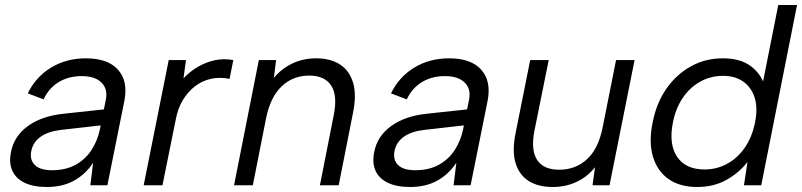

<svg xmlns="http://www.w3.org/2000/svg" viewBox="-20 -740 3204 767"><path d="M341 0 352 -90Q322 -44 276 -18.5Q230 7 167 7Q113 7 78 -10Q43 -27 29 -58.5Q15 -90 24 -133Q36 -196 91.5 -236.5Q147 -277 237 -286L395 -303L403 -343Q411 -385 385 -410.5Q359 -436 306 -436Q254 -436 214.5 -412Q175 -388 154 -343L91 -367Q123 -433 184 -470Q245 -507 323 -507Q411 -507 451.5 -461.5Q492 -416 477 -338L409 0ZM382 -239 223 -221Q172 -215 142 -193.5Q112 -172 105 -137Q98 -102 119 -81Q140 -60 188 -60Q243 -60 282.5 -82Q322 -104 346 -141.5Q370 -179 379 -223Z M654 -500H723L713 -427Q738 -454 770.5 -473Q803 -492 839 -499.5Q875 -507 912 -500L897 -425Q857 -433 822 -425Q787 -417 758.5 -395Q730 -373 710 -339.5Q690 -306 682 -262L629 0H554Z M1014 -500H1083L1074 -429Q1105 -466 1148 -486.5Q1191 -507 1243 -507Q1300 -507 1338 -482.5Q1376 -458 1390.5 -409.5Q1405 -361 1390 -288L1333 0H1258L1313 -279Q1329 -357 1303.5 -397.5Q1278 -438 1215 -438Q1150 -438 1105 -395Q1060 -352 1043 -268L990 0H915Z M1792 0 1803 -90Q1773 -44 1727 -18.5Q1681 7 1618 7Q1564 7 1529 -10Q1494 -27 1480 -58.5Q1466 -90 1475 -133Q1487 -196 1542.5 -236.5Q1598 -277 1688 -286L1846 -303L1854 -343Q1862 -385 1836 -410.5Q1810 -436 1757 -436Q1705 -436 1665.5 -412Q1626 -388 1605 -343L1542 -367Q1574 -433 1635 -470Q1696 -507 1774 -507Q1862 -507 1902.5 -461.5Q1943 -416 1928 -338L1860 0ZM1833 -239 1674 -221Q1623 -215 1593 -193.5Q1563 -172 1556 -137Q1549 -102 1570 -81Q1591 -60 1639 -60Q1694 -60 1733.5 -82Q1773 -104 1797 -141.5Q1821 -179 1830 -223Z M2415 0H2347L2357 -72Q2327 -34 2283.5 -13.5Q2240 7 2188 7Q2130 7 2092 -17Q2054 -41 2039.5 -89Q2025 -137 2040 -210L2098 -500H2172L2115 -218Q2100 -141 2125.5 -101.5Q2151 -62 2214 -62Q2279 -62 2324.5 -103.5Q2370 -145 2387 -229L2441 -500H2515Z M3034 -399 3025 -398 3089 -720H3164L3021 0H2952L2966 -93Q2934 -51 2883 -22Q2832 7 2765 7Q2696 7 2651 -24.5Q2606 -56 2588.5 -114Q2571 -172 2587 -250Q2602 -328 2642 -385.5Q2682 -443 2740 -475Q2798 -507 2867 -507Q2938 -507 2979 -476Q3020 -445 3034 -399ZM2668 -250Q2651 -164 2685 -113.5Q2719 -63 2795 -63Q2842 -63 2883.5 -85Q2925 -107 2954.5 -149Q2984 -191 2996 -250Q3008 -309 2994.5 -350.5Q2981 -392 2948.5 -414.5Q2916 -437 2869 -437Q2819 -437 2777.5 -414Q2736 -391 2707.5 -349Q2679 -307 2668 -250Z"/></svg>

Font: Albert Sans
Style: Italic
Weight: 400
Italic angle: -11.25°
Designer: Andreas Rasmussen
Foundry: a.Foundry
Version: Version 1.025